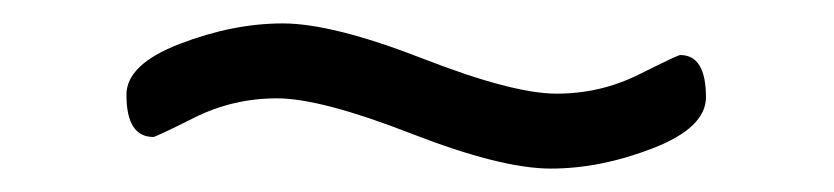

<svg xmlns="http://www.w3.org/2000/svg" viewBox="-20 -494 712 164"><path d="M561 -447Q583 -447 583 -411Q583 -385 538 -367.5Q493 -350 450.5 -350Q408 -350 331 -380Q254 -410 216.5 -410Q179 -410 146 -393.5Q113 -377 111 -377Q88 -377 88 -413Q88 -439 133.5 -456.5Q179 -474 221.5 -474Q264 -474 341 -444Q418 -414 455.5 -414Q493 -414 526 -430.5Q559 -447 561 -447Z"/></svg>

Font: Kite One
Style: Regular
Weight: 400
Designer: Eduardo Rodriguez Tunni
Foundry: Eduardo Rodriguez Tunni
Version: Version 1.001